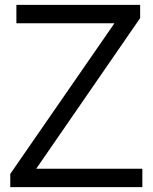

<svg xmlns="http://www.w3.org/2000/svg" viewBox="-20 -765 624 785"><path d="M22 -54 448 -670H47V-745H553V-691L128 -75H562V0H22Z"/></svg>

Font: Eudoxus Sans
Style: Regular
Weight: 400
Designer: Stijn de Vries
Foundry: tokotype
Version: Version 2.005